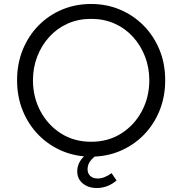

<svg xmlns="http://www.w3.org/2000/svg" viewBox="-20 -777 918 967"><path d="M439 12Q517 12 584.5 -16.5Q652 -45 703 -96.5Q754 -148 783 -218.5Q812 -289 812 -373Q812 -457 783 -527Q754 -597 703 -648.5Q652 -700 584.5 -728.5Q517 -757 439 -757Q361 -757 293.5 -729Q226 -701 175 -649.5Q124 -598 95 -527.5Q66 -457 66 -373Q66 -289 95 -218.5Q124 -148 175 -96.5Q226 -45 293.5 -16.5Q361 12 439 12ZM439 -63Q353 -63 287 -105Q221 -147 183.5 -217.5Q146 -288 146 -373Q146 -436 167.5 -492Q189 -548 228 -591Q267 -634 320.5 -658Q374 -682 439 -682Q504 -682 557.5 -658Q611 -634 650 -591Q689 -548 710.5 -492Q732 -436 732 -373Q732 -288 694.5 -217.5Q657 -147 591 -105Q525 -63 439 -63ZM468 170Q494 170 519.5 160.5Q545 151 567 132L542 95Q526 107 508 114.5Q490 122 472 122Q449 122 435 109.5Q421 97 421 75Q421 21 504 -15V-30H473Q422 -12 395.5 18.5Q369 49 369 86Q369 124 397 147Q425 170 468 170Z"/></svg>

Font: Plus Jakarta Sans
Style: Regular
Weight: 400
Designer: Gumpita Rahayu
Foundry: Tokotype
Version: Version 2.004; ttfautohint (v1.8.3)